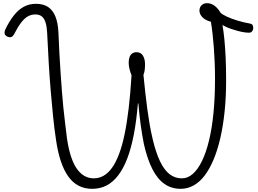

<svg xmlns="http://www.w3.org/2000/svg" viewBox="-20 -1171 1629 1210"><path d="M561 19Q466 19 410.5 -58.5Q355 -136 333 -290Q322 -362 314.5 -437.5Q307 -513 300 -594.5Q293 -676 287.5 -767.5Q282 -859 277 -966Q275 -1004 267 -1029.5Q259 -1055 243.5 -1067.5Q228 -1080 203 -1080Q177 -1080 155 -1067.5Q133 -1055 112 -1027Q91 -999 68 -954Q61 -942 52 -938Q43 -934 27 -940Q12 -947 9.5 -958Q7 -969 12 -982Q38 -1037 67 -1073.5Q96 -1110 130 -1128.5Q164 -1147 206 -1147Q253 -1147 283 -1127Q313 -1107 329 -1067.5Q345 -1028 348 -970Q351 -896 354.5 -832Q358 -768 362 -710Q366 -652 370 -598.5Q374 -545 379 -495.5Q384 -446 390 -397.5Q396 -349 402 -299Q414 -216 436.5 -160Q459 -104 493 -75.5Q527 -47 570 -47Q604 -47 633 -63.5Q662 -80 686 -113.5Q710 -147 730 -199.5Q750 -252 765 -324Q780 -396 791 -489Q802 -582 809 -697Q801 -715 796 -736.5Q791 -758 791 -776Q791 -795 796 -810Q801 -825 812.5 -833.5Q824 -842 840 -842Q868 -842 881 -820Q894 -798 894 -766Q894 -747 892 -730.5Q890 -714 884 -699Q890 -638 896 -584.5Q902 -531 908.5 -482.5Q915 -434 923 -388Q931 -342 942 -295Q962 -210 988.5 -154.5Q1015 -99 1049 -73Q1083 -47 1126 -47Q1163 -47 1195 -75Q1227 -103 1253 -156.5Q1279 -210 1297.5 -286.5Q1316 -363 1325.5 -460.5Q1335 -558 1335 -673Q1335 -727 1333 -777.5Q1331 -828 1327.5 -873Q1324 -918 1319.5 -958.5Q1315 -999 1309 -1034Q1274 -1043 1255.5 -1062.5Q1237 -1082 1237 -1104Q1237 -1125 1250.5 -1138Q1264 -1151 1284 -1151Q1311 -1151 1333 -1134Q1355 -1117 1369 -1092Q1380 -1080 1409 -1066.5Q1438 -1053 1477.5 -1041Q1517 -1029 1558 -1022Q1568 -1020 1572 -1012.5Q1576 -1005 1576 -995Q1576 -983 1568.5 -973.5Q1561 -964 1548 -965Q1534 -965 1515.5 -968Q1497 -971 1477.5 -976.5Q1458 -982 1439.5 -988Q1421 -994 1406 -1001Q1391 -1008 1382 -1013Q1389 -974 1394 -923.5Q1399 -873 1402 -809Q1405 -745 1405 -663Q1405 -559 1395.5 -468Q1386 -377 1368.5 -301Q1351 -225 1326 -165.5Q1301 -106 1270 -65Q1239 -24 1200.5 -2.5Q1162 19 1119 19Q1061 19 1017 -11.5Q973 -42 941 -104Q909 -166 887 -262Q881 -292 876 -322Q871 -352 866.5 -384.5Q862 -417 858.5 -450.5Q855 -484 852 -519H849Q840 -410 823.5 -324Q807 -238 782.5 -173.5Q758 -109 725 -66Q692 -23 651.5 -2Q611 19 561 19Z"/></svg>

Font: Playwrite BR Light
Style: Regular
Weight: 300
Version: Version 1.003